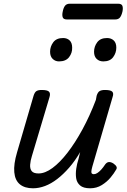

<svg xmlns="http://www.w3.org/2000/svg" viewBox="-20 -1000 685 1035"><path d="M158 15Q113 15 87 -6.5Q61 -28 57 -71.5Q53 -115 72 -179L161 -484Q167 -503 176.5 -509Q186 -515 205 -515Q235 -515 244 -506Q253 -497 247 -477L152 -159Q144 -134 142.5 -112Q141 -90 151 -77.5Q161 -65 188 -65Q223 -65 263 -94.5Q303 -124 344 -177Q385 -230 424.5 -302.5Q464 -375 497 -462L501 -484Q507 -503 517 -509Q527 -515 546 -515Q576 -515 585 -506Q594 -497 587 -477L478 -103Q473 -85 472.5 -76Q472 -67 476 -64Q480 -61 486 -61Q495 -61 505 -67.5Q515 -74 525.5 -85.5Q536 -97 548 -115Q557 -126 567.5 -126.5Q578 -127 591 -119Q604 -110 608 -101.5Q612 -93 605 -84Q595 -66 576 -43Q557 -20 529 -2.5Q501 15 466 15Q429 15 411.5 -0.5Q394 -16 390.5 -39.5Q387 -63 391 -90.5Q395 -118 403 -142L412 -180Q384 -132 352.5 -96Q321 -60 288.5 -35Q256 -10 223 2.5Q190 15 158 15ZM298 -669Q278 -669 264 -682.5Q250 -696 250 -721Q250 -749 267 -772Q284 -795 320 -795Q342 -795 355.5 -782Q369 -769 369 -743Q370 -715 352.5 -692Q335 -669 298 -669ZM537 -669Q515 -669 501 -682.5Q487 -696 487 -721Q487 -749 504 -772Q521 -795 557 -795Q579 -795 593 -782Q607 -769 607 -743Q607 -715 590 -692Q573 -669 537 -669ZM342 -895Q322 -895 318 -907Q314 -919 318 -937Q322 -958 330.5 -969Q339 -980 357 -980H616Q636 -980 640 -968Q644 -956 640 -937Q635 -916 626.5 -905.5Q618 -895 600 -895Z"/></svg>

Font: Playwrite AU NSW
Style: Regular
Weight: 400
Designer: Veronika Burian, José Scaglione
Foundry: TypeTogether
Version: Version 1.002